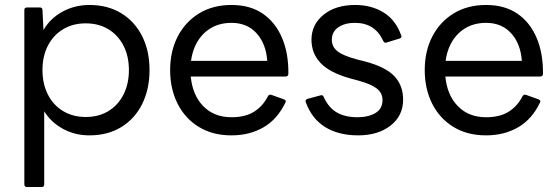

<svg xmlns="http://www.w3.org/2000/svg" viewBox="-20 -535 2240 773"><path d="M89 218Q78 218 78 207V-495Q78 -505 89 -505H140Q151 -505 151 -495L155 -414Q182 -461 231.5 -488Q281 -515 340 -515Q414 -515 468.5 -481.5Q523 -448 552.5 -389Q582 -330 582 -253Q582 -176 552.5 -116.5Q523 -57 468.5 -23.5Q414 10 340 10Q282 10 234 -16Q186 -42 158 -87V207Q158 218 148 218ZM325 -64Q377 -64 416 -87.5Q455 -111 477 -154Q499 -197 499 -253Q499 -309 477 -351.5Q455 -394 416 -417.5Q377 -441 325 -441Q274 -441 234.5 -417.5Q195 -394 173 -351.5Q151 -309 151 -253Q151 -197 173 -154Q195 -111 234.5 -87.5Q274 -64 325 -64Z M912 10Q836 10 780.5 -24Q725 -58 695 -117.5Q665 -177 665 -253Q665 -329 695.5 -388Q726 -447 781.5 -481Q837 -515 912 -515Q987 -515 1038 -480Q1089 -445 1115.5 -382.5Q1142 -320 1141 -238Q1141 -227 1130 -227H748Q755 -152 798.5 -107.5Q842 -63 912 -63Q967 -63 1002.5 -85Q1038 -107 1059 -148Q1063 -156 1073 -153L1123 -135Q1134 -131 1129 -122Q1097 -55 1041 -22.5Q985 10 912 10ZM912 -443Q846 -443 802.5 -402Q759 -361 749 -290H1056Q1051 -359 1013 -401Q975 -443 912 -443Z M1422 10Q1343 10 1289 -23.5Q1235 -57 1211 -124Q1208 -134 1218 -137L1270 -151Q1280 -154 1283 -145Q1303 -101 1336.5 -82Q1370 -63 1419 -63Q1463 -63 1491.5 -80Q1520 -97 1520 -132Q1520 -161 1496.5 -179Q1473 -197 1421 -211L1391 -219Q1308 -242 1271 -281Q1234 -320 1234 -375Q1234 -436 1282.5 -475.5Q1331 -515 1410 -515Q1475 -515 1524 -485Q1573 -455 1595 -393Q1600 -384 1589 -380L1537 -364Q1528 -360 1523 -370Q1490 -443 1409 -443Q1368 -443 1342 -425Q1316 -407 1316 -375Q1316 -346 1339.5 -328Q1363 -310 1420 -295L1448 -288Q1532 -266 1567.5 -228.5Q1603 -191 1603 -134Q1603 -69 1552.5 -29.5Q1502 10 1422 10Z M1937 10Q1861 10 1805.5 -24Q1750 -58 1720 -117.5Q1690 -177 1690 -253Q1690 -329 1720.5 -388Q1751 -447 1806.5 -481Q1862 -515 1937 -515Q2012 -515 2063 -480Q2114 -445 2140.5 -382.5Q2167 -320 2166 -238Q2166 -227 2155 -227H1773Q1780 -152 1823.5 -107.5Q1867 -63 1937 -63Q1992 -63 2027.5 -85Q2063 -107 2084 -148Q2088 -156 2098 -153L2148 -135Q2159 -131 2154 -122Q2122 -55 2066 -22.5Q2010 10 1937 10ZM1937 -443Q1871 -443 1827.5 -402Q1784 -361 1774 -290H2081Q2076 -359 2038 -401Q2000 -443 1937 -443Z"/></svg>

Font: LINE Seed Sans
Style: Regular
Weight: 400
Designer: LINE VX Design & Dalton Maag Ltd & Sandoll Inc
Foundry: Dalton Maag Ltd
Version: Version 1.003